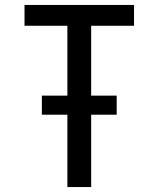

<svg xmlns="http://www.w3.org/2000/svg" viewBox="-20 -755 640 775"><path d="M252 0V-292H149V-369H252V-651H79V-735H521V-651H348V-369H451V-292H348V0Z"/></svg>

Font: Iosevka Aile Medium
Style: Regular
Weight: 500
Designer: Belleve Invis
Foundry: Belleve Invis
Version: Version 27.3.5; ttfautohint (v1.8.4)